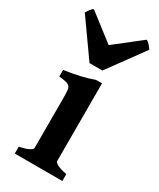

<svg xmlns="http://www.w3.org/2000/svg" viewBox="-204 -800 713 862"><g transform="rotate(30 153.0 -369.5)"><path d="M30.8 0V-35.6Q64 -42.5 79.6 -50.8Q95.2 -59.1 95.2 -65.4V-316.4Q95.2 -350.1 93.5 -366.7Q91.8 -383.3 78.6 -389.9Q65.4 -396.5 30.8 -399.4V-433.6Q72.8 -439.5 110.6 -448Q148.4 -456.5 181.2 -468.8H212.4V-65.4Q212.4 -59.6 227.1 -51Q241.7 -42.5 277.3 -35.6V0ZM118.2 -519.5 -13.7 -705.6Q-7.8 -715.3 -0.7 -725.3Q6.3 -735.4 14.6 -738.8L152.3 -632.3L288.1 -738.8Q296.4 -735.4 305.4 -725.3Q314.5 -715.3 320.8 -705.6L185.1 -519.5Z"/></g></svg>

Font: David Libre
Style: Bold
Weight: 700
Designer: Ismar David, J. Victor Gaultney, Annie Olsen and Meir Sadan
Foundry: Monotype Imaging Inc. & SIL International
Version: Version 1.100; ttfautohint (v1.8.4.7-5d5b)